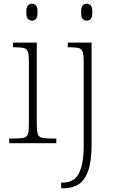

<svg xmlns="http://www.w3.org/2000/svg" viewBox="-20 -763 616 1023"><path d="M29 0V-25H56Q90 -25 106.5 -29Q123 -33 128.5 -48Q134 -63 134 -97V-435Q134 -471 128.5 -487Q123 -503 107.5 -507Q92 -511 64 -511H49V-536H176V-98Q176 -64 181.5 -48.5Q187 -33 204 -29Q221 -25 254 -25H280V0ZM150 -653Q137 -653 128.5 -662.5Q120 -672 120 -698Q120 -724 128.5 -733.5Q137 -743 150 -743Q164 -743 172 -733.5Q180 -724 180 -698Q180 -672 172 -662.5Q164 -653 150 -653ZM306 240V210H316Q351 210 375.5 191.5Q400 173 413 129Q426 85 426 8V-435Q426 -471 420.5 -487Q415 -503 399.5 -507Q384 -511 356 -511H341V-536H468V8Q468 97 449.5 148Q431 199 398 219.5Q365 240 322 240ZM442 -653Q429 -653 420.5 -662.5Q412 -672 412 -698Q412 -724 420.5 -733.5Q429 -743 442 -743Q456 -743 464 -733.5Q472 -724 472 -698Q472 -672 464 -662.5Q456 -653 442 -653Z"/></svg>

Font: Noto Serif Thai ExtraLight
Style: Regular
Weight: 250
Version: Version 2.001